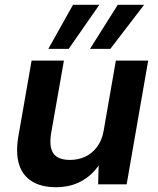

<svg xmlns="http://www.w3.org/2000/svg" viewBox="-20 -770 662 802"><path d="M214 12Q152 12 112.5 -13Q73 -38 59 -85.5Q45 -133 57 -202L112 -517H247L194 -216Q184 -158 202.5 -130Q221 -102 273 -102Q307 -102 336 -115.5Q365 -129 385.5 -156.5Q406 -184 413 -224L464 -517H599L509 0H390L392 -79Q364 -37 318.5 -12.5Q273 12 214 12ZM356 -566 472 -750H582L441 -566ZM182 -566 285 -750H395L267 -566Z"/></svg>

Font: DM Sans 11pt
Style: Bold Italic
Weight: 700
Italic angle: -10°
Version: Version 4.004;gftools[0.9.30]